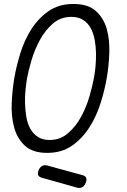

<svg xmlns="http://www.w3.org/2000/svg" viewBox="-20 -760 640 967"><path d="M230 -55Q283 -55 322.5 -89Q362 -123 388.5 -172Q415 -221 430.5 -274.5Q446 -328 453 -367Q458 -392 461 -425Q464 -458 463.5 -492Q463 -526 457 -559Q451 -592 437 -618Q423 -644 399 -659.5Q375 -675 339 -675Q285 -675 246 -641Q207 -607 180.5 -558Q154 -509 138.5 -456Q123 -403 116 -365Q112 -340 108.5 -307Q105 -274 106 -239.5Q107 -205 112.5 -172Q118 -139 132 -113Q146 -87 170 -71Q194 -55 230 -55ZM218 10Q144 10 105 -26.5Q66 -63 51 -119Q36 -175 39 -241Q42 -307 52 -367Q62 -425 82 -490.5Q102 -556 137 -611.5Q172 -667 224 -703.5Q276 -740 350 -740Q424 -740 463.5 -704Q503 -668 518 -613Q533 -558 530.5 -492.5Q528 -427 518 -369Q508 -309 487 -242Q466 -175 430.5 -119Q395 -63 343 -26.5Q291 10 218 10ZM190 135Q174 130 171.5 120Q169 110 175 96Q181 82 192 76Q203 70 216 73L395 122Q411 126 414.5 137Q418 148 411 162Q405 178 392.5 183.5Q380 189 368 185Z"/></svg>

Font: Maple Mono NL ExtraLight
Style: Italic
Weight: 275
Italic angle: -10°
Monospace: yes
Designer: subframe7536
Version: Version 7.000